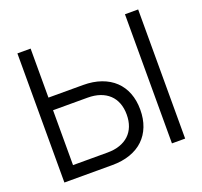

<svg xmlns="http://www.w3.org/2000/svg" viewBox="-124 -863 1061 1006"><g transform="rotate(-20 406.5 -360.0)"><path d="M143.7 -720H70V0H336.7Q393 0 437.2 -15.5Q481.5 -31 511.9 -60.1Q542.3 -89.2 558.3 -130.6Q574.3 -172 574.3 -223.3Q574.3 -274.8 558.3 -316Q542.3 -357.2 511.8 -386.2Q481.2 -415.3 436.9 -431Q392.7 -446.7 336.7 -446.7H143.7ZM143.7 -70.3V-376.3H336.3Q374.7 -376.3 404.8 -365.9Q434.8 -355.5 455.8 -335.8Q476.7 -316.2 487.7 -287.8Q498.7 -259.3 498.7 -223.3Q498.7 -187.3 487.7 -158.9Q476.7 -130.5 455.8 -110.8Q434.8 -91.2 404.8 -80.8Q374.7 -70.3 336.3 -70.3ZM669.7 0V-720H743.3V0Z"/></g></svg>

Font: Vela Sans GX ExtLt
Style: Regular
Weight: 200
Designer: Principal design: Mikhail Sharanda - project Manrope.
Design modification: Ravid Balaliev
Foundry: Mikhail Sharanda
Version: Version 1.001